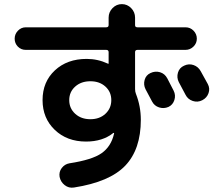

<svg xmlns="http://www.w3.org/2000/svg" viewBox="-20 -837 1040 914"><path d="M696.3 -489.3Q718.8 -500 741.7 -493.2Q764.6 -486.3 776.4 -463.9Q781.2 -454.1 791.5 -434.6Q801.8 -415 806.6 -405.3Q817.4 -383.8 810.1 -360.8Q802.7 -337.9 782.2 -328.1Q759.8 -318.4 737.3 -325.7Q714.8 -333 704.1 -353.5Q677.7 -402.3 672.9 -412.1Q662.1 -433.6 668.5 -456.5Q674.8 -479.5 696.3 -489.3ZM856.4 -524.4Q878.9 -535.2 901.4 -527.3Q923.8 -519.5 935.5 -498Q958 -458 969.2 -437Q980.5 -416 972.7 -393.6Q964.8 -371.1 942.9 -359.9Q920.9 -348.6 897.5 -356.4Q874 -364.3 863.3 -385.7Q853.5 -405.3 831.1 -446.3Q820.3 -467.8 827.1 -491.2Q834 -514.6 856.4 -524.4ZM481.9 -295.4Q509.8 -321.3 509.8 -360.4Q509.8 -399.4 481.9 -424.8Q454.1 -450.2 410.2 -450.2Q366.2 -450.2 337.9 -424.8Q309.6 -399.4 309.6 -360.4Q309.6 -321.3 337.9 -295.4Q366.2 -269.5 410.2 -269.5Q454.1 -269.5 481.9 -295.4ZM102.5 -599.6Q80.1 -599.6 64.9 -615.2Q49.8 -630.9 49.8 -652.8Q49.8 -674.8 65.4 -690.9Q81.1 -707 102.5 -707H485.4Q497.1 -707 497.1 -717.8V-752.9Q497.1 -779.3 515.6 -798.3Q534.2 -817.4 560.1 -817.4Q585.9 -817.4 604.5 -798.3Q623 -779.3 623 -752.9V-716.8Q623 -707 634.8 -707H863.3Q885.7 -707 901.4 -690.9Q917 -674.8 917 -652.8Q917 -630.9 900.9 -615.2Q884.8 -599.6 863.3 -599.6H634.8Q623 -599.6 623 -588.9V-413.1Q623 -400.4 627 -390.6Q650.4 -331.1 650.4 -266.6Q650.4 -126 576.2 -48.3Q502 29.3 332 55.7Q307.6 59.6 288.1 44.4Q268.6 29.3 263.7 4.9Q259.8 -18.6 273.9 -37.1Q288.1 -55.7 310.5 -59.6Q418.9 -76.2 463.9 -107.9Q508.8 -139.6 522.5 -199.2Q522.5 -200.2 522.9 -201.2Q523.4 -202.1 523.4 -203.1Q523.4 -204.1 522.5 -204.1H519.5Q468.8 -163.1 389.6 -163.1Q298.8 -163.1 240.7 -218.8Q182.6 -274.4 182.6 -360.4Q182.6 -447.3 241.2 -502Q299.8 -556.6 392.6 -556.6Q445.3 -556.6 493.2 -534.2Q493.2 -534.2 494.1 -534.2L496.1 -533.2Q497.1 -533.2 497.1 -534.2V-588.9Q497.1 -599.6 485.4 -599.6Z"/></svg>

Font: Rounded-X Mgen+ 1m bold
Style: Bold
Weight: 700
Designer: [Source Han Sans]
Ryoko NISHIZUKA  (kana & ideographs); Paul D. Hunt (Latin, Greek & Cyrillic); Wenlong ZHANG  (bopomofo
Version: Version 1.059.20150602